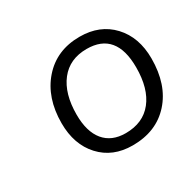

<svg xmlns="http://www.w3.org/2000/svg" viewBox="-81 -798 486 477"><g transform="rotate(-30 162.5 -560.0)"><path d="M50 -546Q50 -619 90 -664.5Q130 -710 196 -710Q254 -710 289 -672.5Q324 -635 324 -574Q324 -499 284 -454.5Q244 -410 176 -410Q119 -410 84.5 -447.5Q50 -485 50 -546ZM280 -574Q280 -675 196 -675Q147 -675 120 -640.5Q93 -606 93 -546Q93 -497 114.5 -471Q136 -445 176 -445Q226 -445 253 -479Q280 -513 280 -574Z"/></g></svg>

Font: Iunito ExtraLight
Style: Italic
Weight: 200
Italic angle: -4.541°
Designer: Vernon Adams
Foundry: Vernon Adams
Version: Version 2.001;November 30, 2019;FontCreator 12.0.0.2547 64-b